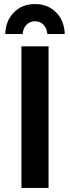

<svg xmlns="http://www.w3.org/2000/svg" viewBox="-20 -929 346 949"><path d="M86 -700H220V0H86ZM6 -761Q8 -827 49 -868Q90 -909 153 -909Q216 -909 257 -868Q298 -827 300 -761H214Q212 -789 195 -806.5Q178 -824 153 -824Q128 -824 111 -806.5Q94 -789 92 -761Z"/></svg>

Font: Montserrat arm2 Medium
Style: Regular
Weight: 500
Designer: Julieta Ulanovsky
Foundry: Julieta Ulanovsky
Version: Version 6.000